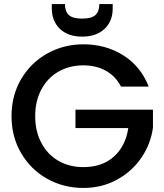

<svg xmlns="http://www.w3.org/2000/svg" viewBox="-20 -923 813 949"><path d="M578 -495Q551 -547 503 -573.5Q455 -600 392 -600Q323 -600 269 -569Q215 -538 184.5 -481Q154 -424 154 -349Q154 -274 184.5 -216.5Q215 -159 269 -128Q323 -97 392 -97Q485 -97 543 -149Q601 -201 614 -290H353V-381H736V-292Q725 -211 678.5 -143Q632 -75 557.5 -34.5Q483 6 392 6Q294 6 213 -39.5Q132 -85 84.5 -166Q37 -247 37 -349Q37 -451 84.5 -532Q132 -613 213.5 -658.5Q295 -704 392 -704Q503 -704 589.5 -649.5Q676 -595 715 -495ZM537 -881Q537 -818 496.5 -780Q456 -742 386 -742Q316 -742 276 -780.5Q236 -819 236 -882V-903H301Q301 -867 320 -849Q339 -831 386 -831Q433 -831 452 -849Q471 -867 471 -903H537Z"/></svg>

Font: Poppins-tnum Medium
Style: Regular
Weight: 500
Designer: Ninad Kale (Devanagari), Jonny Pinhorn (Latin)
Foundry: Indian Type Foundry
Version: Version 4.004